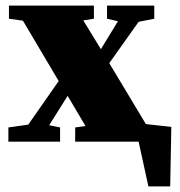

<svg xmlns="http://www.w3.org/2000/svg" viewBox="-20 -507 644 687"><path d="M363 -440V-487H532V-440L476 -429L371 -281L502 -63L593 -53L589 160H511L476 0H249V-51L286 -56L222 -164L156 -59L195 -51V0H10V-51L81 -61L190 -217L62 -433L12 -440V-487H316V-440L278 -434L341 -331L402 -431Z"/></svg>

Font: Source Serif Pro Black
Style: Regular
Weight: 900
Designer: Frank Grießhammer
Foundry: Adobe Systems Incorporated
Version: Version 3.001;hotconv 1.0.111;makeotfexe 2.5.65597